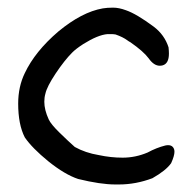

<svg xmlns="http://www.w3.org/2000/svg" viewBox="-20 -492 500 510"><path d="M28.3 -216.8Q28.3 -261.7 45.9 -297.9Q73.2 -355.5 134.8 -408.2Q197.3 -460 252.9 -469.7Q264.6 -471.7 280.3 -471.7Q295.9 -471.7 314.5 -464.8Q342.8 -455.1 388.7 -420.9Q417 -399.4 427.7 -366.2Q428.7 -356.4 428.7 -349.6Q428.7 -323.2 412.1 -318.4Q408.2 -317.4 404.3 -317.4Q388.7 -317.4 375 -336.9Q361.3 -355.5 326.2 -379.9Q322.3 -381.8 318.4 -384.8Q306.6 -393.6 287.1 -400.4Q281.2 -401.4 276.4 -401.4Q271.5 -401.4 265.6 -401.4Q240.2 -399.4 201.2 -375Q181.6 -362.3 171.9 -352.5Q151.4 -332 127.9 -296.9Q104.5 -261.7 100.6 -243.2Q97.7 -233.4 97.7 -221.7Q97.7 -200.2 109.4 -174.8Q115.2 -162.1 138.2 -139.6Q161.1 -117.2 178.7 -101.6Q207 -85.9 242.2 -80.1Q274.4 -73.2 305.7 -73.2Q339.8 -73.2 372.1 -86.9Q395.5 -99.6 418.9 -105.5Q422.9 -106.4 426.8 -106.4Q434.6 -106.4 439 -101.6Q443.4 -96.7 443.4 -88.9Q443.4 -78.1 434.6 -58.6Q420.9 -39.1 384.8 -18.6Q340.8 -2 295.9 -2Q291 -2 286.1 -2Q247.1 -2 187.5 -16.6Q152.3 -28.3 108.4 -63.5Q65.4 -98.6 45.9 -127Q28.3 -161.1 28.3 -216.8Z"/></svg>

Font: JasonHandwriting2
Style: SemiBold
Weight: 600
Version: Version 1.04.7